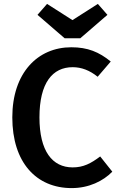

<svg xmlns="http://www.w3.org/2000/svg" viewBox="-20 -948 608 983"><path d="M351 -845 221 -928 172 -872 311 -752H391L530 -872L481 -928ZM345 -706C173 -706 43 -575 43 -347C43 -116 166 15 347 15C435 15 508 -21 555 -69L493 -147C445 -111 407 -91 352 -91C248 -91 182 -174 182 -347C182 -524 249 -604 352 -604C397 -604 439 -588 480 -555L547 -633C487 -682 429 -706 345 -706Z"/></svg>

Font: Fira Sans Medium
Style: Regular
Weight: 500
Designer: Carrois Corporate & Edenspiekermann AG
Foundry: Carrois Corporate GbR & Edenspiekermann AG
Version: Version 4.203